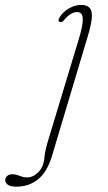

<svg xmlns="http://www.w3.org/2000/svg" viewBox="-136 -480 427 758"><path d="M210 -335 69 136.5Q50 199 14.2 228Q-21.5 257 -72 257Q-93.5 257 -104.5 249.8Q-115.5 242.5 -115.5 231.5Q-115.5 222.5 -108.2 215.2Q-101 208 -86.5 208Q-76 208 -67.5 211Q-59 214 -50 217.2Q-41 220.5 -29 220.5Q-5.5 220.5 15.2 200Q36 179.5 39.5 141Q40 136 40.8 130.5Q41.5 125 42.5 119.5Q43.5 114 45 108Q46.5 102 48 95.8Q49.5 89.5 51.5 83L173.5 -320.5Q191.5 -378.5 190.8 -405.5Q190 -432.5 168 -432.5Q157 -432.5 143.5 -424.8Q130 -417 115 -398.5Q111.5 -395 108.5 -393.8Q105.5 -392.5 102 -393Q98.5 -393 96.5 -395.5Q94.5 -398 95 -402Q100.5 -417 114.2 -430.2Q128 -443.5 146.5 -452Q165 -460.5 184.5 -460.5Q221 -460.5 225.8 -430.8Q230.5 -401 210 -335Z"/></svg>

Font: Fraunces Thin
Style: Italic
Weight: 250
Italic angle: -16°
Version: Version 1.000;[b76b70a41]